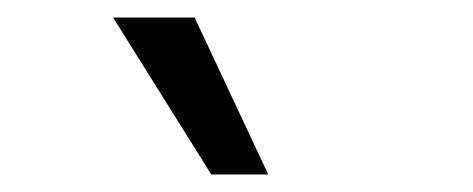

<svg xmlns="http://www.w3.org/2000/svg" viewBox="-20 -761 540 219"><path d="M221 -562 109 -741H202L286 -562Z"/></svg>

Font: Nunito Sans 7pt Condensed
Style: Regular
Weight: 400
Width: 3
Designer: Vernon Adams
Foundry: Vernon Adams
Version: Version 3.101;gftools[0.9.27]